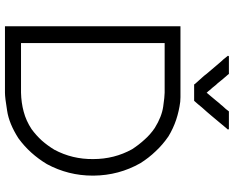

<svg xmlns="http://www.w3.org/2000/svg" viewBox="-105 -839 952 782"><g transform="rotate(90 371.0 -448.0)"><path d="M357.4 -813.5Q365.2 -822.3 373 -832Q380.9 -840.8 387.7 -849.6Q394.5 -857.4 400.4 -865.2Q407.2 -872.1 413.1 -879.9Q418 -885.7 423.8 -891.6Q428.7 -898.4 433.6 -904.3Q434.6 -904.3 435.5 -904.3Q436.5 -904.3 437.5 -904.3Q444.3 -904.3 451.2 -904.3Q457 -904.3 463.9 -904.3Q468.8 -904.3 472.7 -904.3Q477.5 -904.3 482.4 -904.3Q488.3 -904.3 494.1 -904.3Q500 -904.3 505.9 -904.3Q506.8 -903.3 507.8 -900.4Q505.9 -897.5 501 -892.6Q489.3 -877.9 476.6 -863.3Q464.8 -848.6 452.1 -834Q443.4 -824.2 435.5 -814.5Q426.8 -804.7 418 -794.9Q411.1 -787.1 404.3 -778.3Q397.5 -770.5 390.6 -762.7Q389.6 -762.7 389.6 -762.7Q388.7 -762.7 387.7 -762.7Q380.9 -762.7 374 -762.7Q367.2 -762.7 360.4 -762.7Q355.5 -762.7 350.6 -762.7Q345.7 -762.7 341.8 -762.7Q336.9 -762.7 333 -762.7Q328.1 -762.7 324.2 -762.7Q323.2 -762.7 323.2 -763.7Q322.3 -764.6 322.3 -765.6Q318.4 -769.5 314.5 -774.4Q310.5 -778.3 306.6 -783.2Q297.9 -793 289.1 -802.7Q281.2 -813.5 272.5 -823.2Q264.6 -833 255.9 -842.8Q247.1 -852.5 239.3 -862.3Q231.4 -872.1 222.7 -880.9Q214.8 -890.6 207 -900.4Q208 -901.4 209 -904.3Q212.9 -904.3 219.7 -904.3Q226.6 -904.3 232.4 -904.3Q239.3 -904.3 246.1 -904.3Q250 -904.3 254.9 -904.3Q259.8 -904.3 263.7 -904.3Q268.6 -904.3 272.5 -904.3Q276.4 -904.3 281.2 -904.3Q281.2 -904.3 282.2 -903.3Q282.2 -902.3 283.2 -901.4Q292 -890.6 301.8 -879.9Q310.5 -869.1 319.3 -858.4Q326.2 -851.6 332 -843.8Q337.9 -835.9 344.7 -829.1Q346.7 -826.2 348.6 -824.2Q350.6 -821.3 352.5 -819.3Q354.5 -817.4 355.5 -816.4Q356.4 -815.4 357.4 -813.5ZM357.4 -707Q367.2 -707 376 -707Q385.7 -706.1 394.5 -706.1Q432.6 -701.2 467.8 -689.5Q502.9 -677.7 535.2 -658.2Q569.3 -634.8 595.7 -606.4Q623 -578.1 644.5 -543.9Q694.3 -456.1 695.3 -353.5Q695.3 -351.6 695.3 -349.6Q695.3 -250 648.4 -163.1Q627.9 -128.9 601.6 -99.6Q575.2 -70.3 543 -46.9Q483.4 -8.8 430.7 -1Q377.9 7.8 357.4 7.8Q326.2 7.8 293.9 7.8Q262.7 7.8 230.5 7.8Q210 7.8 188.5 7.8Q168 7.8 146.5 7.8Q131.8 7.8 117.2 7.8Q101.6 7.8 86.9 7.8Q86.9 5.9 86.9 3.9Q86.9 2 86.9 0Q86.9 -80.1 86.9 -159.2Q86.9 -238.3 86.9 -318.4Q86.9 -373 86.9 -427.7Q86.9 -482.4 86.9 -537.1Q86.9 -579.1 86.9 -622.1Q86.9 -665 86.9 -707Q88.9 -707 90.8 -707Q92.8 -707 94.7 -707Q124 -707 154.3 -707Q184.6 -707 213.9 -707Q234.4 -707 254.9 -707Q275.4 -707 295.9 -707Q302.7 -707 309.6 -707Q316.4 -707 323.2 -707Q337.9 -707 343.8 -707Q348.6 -707 357.4 -707ZM155.3 -642.6Q155.3 -609.4 155.3 -576.2Q155.3 -543 155.3 -509.8Q155.3 -462.9 155.3 -416Q155.3 -370.1 155.3 -323.2Q155.3 -256.8 155.3 -190.4Q155.3 -124 155.3 -57.6Q165 -57.6 175.8 -57.6Q186.5 -57.6 196.3 -57.6Q212.9 -57.6 229.5 -57.6Q246.1 -57.6 261.7 -57.6Q278.3 -57.6 294.9 -57.6Q311.5 -57.6 327.1 -57.6Q344.7 -57.6 350.6 -57.6Q356.4 -57.6 357.4 -57.6Q398.4 -58.6 434.6 -68.4Q471.7 -78.1 505.9 -100.6Q531.2 -119.1 552.7 -142.6Q573.2 -166 589.8 -193.4Q628.9 -266.6 627.9 -351.6Q627.9 -437.5 587.9 -509.8Q570.3 -537.1 548.8 -560.5Q528.3 -584 501 -602.5Q455.1 -630.9 414.1 -636.7Q373 -642.6 357.4 -642.6Q344.7 -642.6 332 -642.6Q319.3 -642.6 306.6 -642.6Q289.1 -642.6 271.5 -642.6Q253.9 -642.6 236.3 -642.6Q219.7 -642.6 204.1 -642.6Q187.5 -642.6 171.9 -642.6Q168 -642.6 163.1 -642.6Q159.2 -642.6 155.3 -642.6Z"/></g></svg>

Font: LeFont
Style: Light
Weight: 300
Designer: Leryon MEDIA
Version: Version 1.0